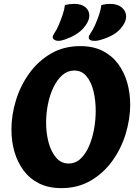

<svg xmlns="http://www.w3.org/2000/svg" viewBox="-20 -964 712 991"><path d="M297 7Q230 7 181.5 -17.5Q133 -42 101.5 -84.5Q70 -127 54.5 -181Q39 -235 39 -295Q39 -371 62.5 -447Q86 -523 131.5 -586Q177 -649 243 -687.5Q309 -726 394 -726Q461 -726 509.5 -701.5Q558 -677 589.5 -634.5Q621 -592 636.5 -538Q652 -484 652 -424Q652 -349 628.5 -272.5Q605 -196 559.5 -133Q514 -70 448 -31.5Q382 7 297 7ZM334 -120Q369 -120 395 -144Q421 -168 438.5 -207.5Q456 -247 465 -295Q474 -343 474 -392Q474 -446 462.5 -493.5Q451 -541 426.5 -570.5Q402 -600 363 -600Q329 -600 302 -576.5Q275 -553 256 -513.5Q237 -474 227.5 -426.5Q218 -379 218 -331Q218 -276 231 -228Q244 -180 270 -150Q296 -120 334 -120ZM468 -753Q438 -753 438 -771Q438 -779 447 -792Q458 -807 470 -833.5Q482 -860 491.5 -888.5Q501 -917 503 -938Q527 -944 548 -944Q587 -944 609 -925Q631 -906 631 -879Q631 -848 600 -813.5Q569 -779 502 -759Q489 -755 481 -754Q473 -753 468 -753ZM283 -753Q270 -753 261 -758.5Q252 -764 252 -772Q252 -780 260 -792Q271 -807 282.5 -833.5Q294 -860 303.5 -888.5Q313 -917 315 -938Q341 -944 362 -944Q400 -944 420.5 -927Q441 -910 441 -884Q441 -853 409.5 -817.5Q378 -782 315 -760Q302 -756 295 -754.5Q288 -753 283 -753Z"/></svg>

Font: Agbalumo
Style: Regular
Weight: 400
Designer: Raphael Alegbeleye
Foundry: Sorkin Type Co.
Version: Version 1.000; ttfautohint (v1.8.4)